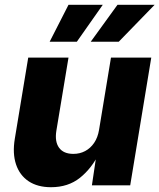

<svg xmlns="http://www.w3.org/2000/svg" viewBox="-20 -782 672 810"><path d="M195.3 7.8Q138.7 7.8 100.8 -17.3Q63 -42.5 47.6 -88.6Q32.2 -134.8 42.5 -196.8L99.1 -539.1H269L217.8 -230.5Q210.4 -184.6 229.2 -158.7Q248 -132.8 289.6 -132.8Q316.9 -132.8 339.4 -144.8Q361.8 -156.7 377.2 -179.4Q392.6 -202.1 397.9 -234.4L448.2 -539.1H618.2L529.3 0H367.7L388.2 -137.7H399.4Q367.2 -71.8 317.4 -32Q267.6 7.8 195.3 7.8ZM304.2 -606H189.5L269 -761.7H413.6ZM481 -606H362.8L475.6 -761.7H632.3Z"/></svg>

Font: Inter 18pt ExtraBold
Style: Italic
Weight: 800
Italic angle: -9.3988°
Designer: Rasmus Andersson
Foundry: rsms
Version: Version 4.001;git-66647c0bb